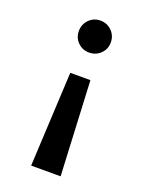

<svg xmlns="http://www.w3.org/2000/svg" viewBox="-125 -492 582 765"><g transform="rotate(20 166.5 -110.0)"><path d="M104.2 208.3 124.3 -192.4H209.7L229.2 208.3ZM166.7 -293.8Q138.2 -293.8 118.8 -313.2Q99.3 -332.6 99.3 -361.1Q99.3 -389.6 118.8 -409.4Q138.2 -429.2 166.7 -429.2Q195.1 -429.2 214.9 -409.4Q234.7 -389.6 234.7 -361.1Q234.7 -332.6 214.9 -313.2Q195.1 -293.8 166.7 -293.8Z"/></g></svg>

Font: Afacad SemiBold
Style: Regular
Weight: 600
Designer: Kristian Moeller
Foundry: Dicotype
Version: Version 1.000